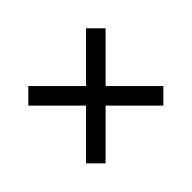

<svg xmlns="http://www.w3.org/2000/svg" viewBox="-84 -587 569 569"><g transform="rotate(45 200.0 -303.0)"><path d="M38 -182 159 -303 38 -424 79 -465 200 -344 321 -465 362 -424 241 -303 362 -182 321 -141 200 -262 79 -141Z"/></g></svg>

Font: Ek Mukta
Style: Regular
Weight: 400
Designer: Girish Dalvi and Yashodeep Gholap
Foundry: Ek Type
Version: Version 2.538;PS 1.001;hotconv 16.6.51;makeotf.lib2.5.65220;